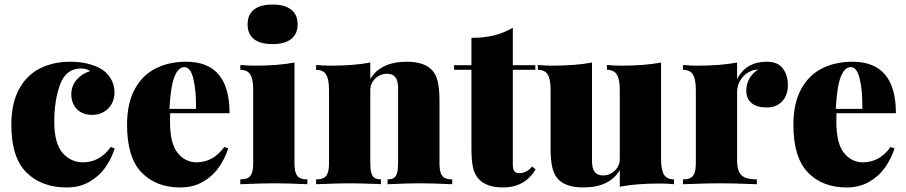

<svg xmlns="http://www.w3.org/2000/svg" viewBox="-20 -802 3947 836"><path d="M418.5 -502.9Q446.3 -486.8 462.4 -459.7Q478.5 -432.6 478.5 -398.9Q478.5 -371.6 466.1 -349.4Q453.6 -327.1 431.6 -314.5Q409.7 -301.8 382.3 -301.8Q339.4 -301.8 314.9 -326.7Q290.5 -351.6 290.5 -392.1Q290.5 -428.2 314.2 -455.3Q337.9 -482.4 372.6 -492.2Q356.4 -503.9 332.5 -503.9Q268.1 -503.9 242.2 -435.3Q216.3 -366.7 216.3 -272.9Q216.3 -176.8 252.7 -136Q289.1 -95.2 341.3 -95.2Q414.1 -95.2 462.4 -162.1L479.5 -155.8Q465.8 -111.8 438.7 -73.2Q411.6 -34.7 369.1 -10.3Q326.7 14.2 270.5 14.2Q161.1 14.2 95.2 -51Q29.3 -116.2 29.3 -258.8Q29.3 -351.6 62.5 -413.1Q95.7 -474.6 153.6 -503.9Q211.4 -533.2 286.6 -533.2Q327.6 -533.2 362.1 -524.7Q396.5 -516.1 418.5 -502.9Z M956.5 -162.1 973.6 -155.8Q959.5 -111.3 932.6 -73Q905.8 -34.7 863.3 -10.3Q820.8 14.2 764.6 14.2Q659.7 14.2 596.4 -51Q533.2 -116.2 533.2 -258.8Q533.2 -351.6 566.4 -413.1Q599.6 -474.6 657.5 -503.9Q715.3 -533.2 790.5 -533.2Q979.5 -533.2 979.5 -309.1H721.2Q720.2 -297.4 720.2 -272.9Q720.2 -176.8 753.7 -136Q787.1 -95.2 835.4 -95.2Q908.2 -95.2 956.5 -162.1ZM717.8 -328.1H833.5Q834.5 -407.7 822 -458.7Q809.6 -509.8 783.2 -509.8Q755.9 -509.8 739.3 -466.8Q722.7 -423.8 717.8 -328.1Z M1026.9 0ZM1275.9 -695.8Q1275.9 -653.8 1247.6 -631.8Q1219.2 -609.9 1167 -609.9Q1113.8 -609.9 1085.9 -631.6Q1058.1 -653.3 1058.1 -695.8Q1058.1 -738.3 1085.9 -760.3Q1113.8 -782.2 1167 -782.2Q1219.2 -782.2 1247.6 -760.3Q1275.9 -738.3 1275.9 -695.8ZM1318.4 -21V0L1300.3 -0.5Q1228.5 -3.9 1176.3 -3.9Q1123.5 -3.9 1045.9 -0.5L1026.4 0V-21Q1047.4 -21 1059.6 -27.3Q1071.8 -33.7 1077.1 -49.3Q1082.5 -64.9 1082.5 -92.8V-410.2Q1082.5 -456.5 1069.8 -477.3Q1057.1 -498 1026.4 -498V-519Q1058.1 -516.1 1088.4 -516.1Q1192.4 -516.1 1262.2 -529.8V-92.8Q1262.2 -64.9 1267.6 -49.3Q1272.9 -33.7 1285.2 -27.3Q1297.4 -21 1318.4 -21Z M1864.3 -493.2Q1879.4 -475.1 1886.5 -444.6Q1893.6 -414.1 1893.6 -363.8V-92.8Q1893.6 -64.9 1898.9 -49.3Q1904.3 -33.7 1916.3 -27.3Q1928.2 -21 1949.2 -21V0L1931.2 -0.5Q1859.4 -3.9 1809.6 -3.9Q1757.3 -3.9 1685.5 -0.5L1667.5 0V-21Q1685.1 -21 1694.8 -27.3Q1704.6 -33.7 1709 -49.1Q1713.4 -64.5 1713.4 -92.8V-418Q1713.4 -450.2 1701.7 -465.6Q1689.9 -481 1664.6 -481Q1646 -481 1629.4 -471.7Q1612.8 -462.4 1602.5 -446Q1592.3 -429.7 1592.3 -409.2V-92.8Q1592.3 -64.9 1596.7 -49.3Q1601.1 -33.7 1611.1 -27.3Q1621.1 -21 1638.7 -21V0Q1634.8 0 1621.1 -1Q1534.7 -3.9 1506.3 -3.9Q1453.6 -3.9 1376 -0.5L1356.4 0V-21Q1377.4 -21 1389.6 -27.3Q1401.9 -33.7 1407.2 -49.3Q1412.6 -64.9 1412.6 -92.8V-410.2Q1412.6 -456.5 1399.9 -477.3Q1387.2 -498 1356.4 -498V-519Q1388.2 -516.1 1418.5 -516.1Q1522.5 -516.1 1592.3 -529.8V-458Q1637.7 -533.2 1751.5 -533.2Q1831.1 -533.2 1864.3 -493.2Z M2311 -518.1V-498H2212.9V-84Q2212.9 -64.5 2219.7 -56.2Q2226.6 -47.9 2243.2 -47.9Q2255.4 -47.9 2270 -54.9Q2284.7 -62 2296.9 -77.1L2312 -64.9Q2266.1 14.2 2169.9 14.2Q2101.1 14.2 2066.9 -20Q2046.4 -40.5 2039.6 -71.8Q2032.7 -103 2032.7 -159.2V-498H1957V-518.1H2032.7V-637.2Q2086.9 -637.2 2130.4 -647.7Q2173.8 -658.2 2212.9 -681.2V-518.1Z M2914.6 -21V0Q2883.3 -2.9 2852.5 -2.9Q2747.6 -2.9 2678.7 11.2V-61Q2633.3 14.2 2519.5 14.2Q2439.9 14.2 2406.7 -25.9Q2391.6 -43.9 2384.5 -74.2Q2377.4 -104.5 2377.4 -154.8V-410.2Q2377.4 -456.5 2365 -477.3Q2352.5 -498 2321.8 -498V-519Q2353 -516.1 2383.8 -516.1Q2487.3 -516.1 2557.6 -529.8V-101.1Q2557.6 -68.8 2569.3 -53.5Q2581.1 -38.1 2606.4 -38.1Q2625 -38.1 2641.6 -47.4Q2658.2 -56.6 2668.5 -73Q2678.7 -89.4 2678.7 -109.9V-410.2Q2678.7 -456.5 2666 -477.3Q2653.3 -498 2622.6 -498V-519Q2653.8 -516.1 2684.6 -516.1Q2788.6 -516.1 2858.4 -529.8V-108.9Q2858.4 -62.5 2871.1 -41.7Q2883.8 -21 2914.6 -21Z M3410.6 -432.1Q3410.6 -387.2 3385.5 -360.6Q3360.4 -334 3318.8 -334Q3275.4 -334 3252.4 -353.3Q3229.5 -372.6 3229.5 -405.8Q3229.5 -465.3 3280.8 -499Q3262.7 -499 3248.5 -492.2Q3223.1 -481.4 3206.3 -456.8Q3189.5 -432.1 3189.5 -402.8V-103Q3189.5 -71.3 3198.2 -53.5Q3207 -35.6 3225.6 -28.3Q3244.1 -21 3275.4 -21V0L3254.4 -0.5Q3172.4 -3.9 3113.8 -3.9Q3057.1 -3.9 2974.1 -0.5L2953.6 0V-21Q2974.6 -21 2986.8 -27.3Q2999 -33.7 3004.4 -49.3Q3009.8 -64.9 3009.8 -92.8V-410.2Q3009.8 -456.5 2997.1 -477.3Q2984.4 -498 2953.6 -498V-519Q2985.4 -516.1 3015.6 -516.1Q3119.6 -516.1 3189.5 -529.8V-458Q3228.5 -533.2 3318.8 -533.2Q3367.7 -533.2 3389.2 -503.2Q3410.6 -473.1 3410.6 -432.1Z M3857.9 -162.1 3875 -155.8Q3860.8 -111.3 3834 -73Q3807.1 -34.7 3764.6 -10.3Q3722.2 14.2 3666 14.2Q3561 14.2 3497.8 -51Q3434.6 -116.2 3434.6 -258.8Q3434.6 -351.6 3467.8 -413.1Q3501 -474.6 3558.8 -503.9Q3616.7 -533.2 3691.9 -533.2Q3880.9 -533.2 3880.9 -309.1H3622.6Q3621.6 -297.4 3621.6 -272.9Q3621.6 -176.8 3655 -136Q3688.5 -95.2 3736.8 -95.2Q3809.6 -95.2 3857.9 -162.1ZM3619.1 -328.1H3734.9Q3735.8 -407.7 3723.4 -458.7Q3710.9 -509.8 3684.6 -509.8Q3657.2 -509.8 3640.6 -466.8Q3624 -423.8 3619.1 -328.1Z"/></svg>

Font: TypoPRO Playfair Display
Style: Regular
Weight: 900
Designer: Claus Eggers Sørensen
Foundry: Claus Eggers Sørensen
Version: Version 1.004;PS 001.004;hotconv 1.0.70;makeotf.lib2.5.58329